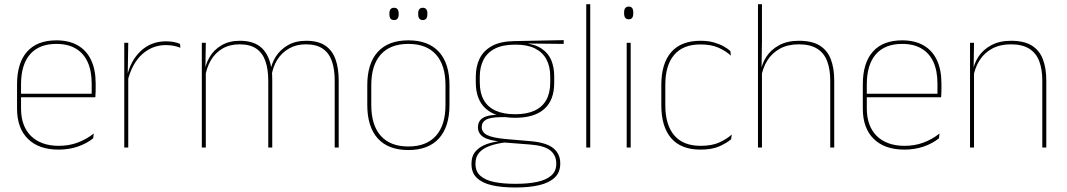

<svg xmlns="http://www.w3.org/2000/svg" viewBox="-20 -684 4944 890"><path d="M251.5 9.5Q160 9.5 109.5 -40.2Q59 -90 59 -180.5V-292.5Q59 -392.5 105.8 -444.8Q152.5 -497 241.5 -497Q300 -497 340.8 -473.5Q381.5 -450 402.5 -405.2Q423.5 -360.5 423.5 -296.5V-279.5Q423.5 -268.5 423.2 -257.5Q423 -246.5 422 -233H405Q405 -250.5 405 -266.5Q405 -282.5 405 -296Q405 -355.5 386.2 -396.5Q367.5 -437.5 331 -459Q294.5 -480.5 241.5 -480.5Q161.5 -480.5 119.5 -432.5Q77.5 -384.5 77.5 -292.5V-243.5V-239.5V-181Q77.5 -140 89.2 -108Q101 -76 123.5 -53.8Q146 -31.5 178.5 -19.8Q211 -8 252 -8Q299.5 -8 339.5 -22.8Q379.5 -37.5 414.5 -65L412 -43Q382.5 -19 341.5 -4.8Q300.5 9.5 251.5 9.5ZM67.5 -233V-249.5H415.5V-233Z M571.5 -308.5 562 -320.5 567.5 -325Q584 -402 632 -447.2Q680 -492.5 750 -492.5Q771 -492.5 787.2 -489Q803.5 -485.5 814.5 -480.5L816 -462.5Q803 -468 786 -471.5Q769 -475 748.5 -475Q687 -475 639.8 -433.2Q592.5 -391.5 571.5 -308.5ZM556 0V-485.5H574.5L572 -335L574.5 -332.5V0Z M1531.5 0V-310Q1531.5 -363 1518.5 -400.5Q1505.5 -438 1476.2 -458.2Q1447 -478.5 1398 -478.5Q1353.5 -478.5 1319.8 -459.2Q1286 -440 1265.2 -406.8Q1244.5 -373.5 1238.5 -331.5L1228 -351.5H1233Q1237.5 -389 1258.5 -421.8Q1279.5 -454.5 1315 -474.8Q1350.5 -495 1399 -495Q1454.5 -495 1487.5 -472.8Q1520.5 -450.5 1535.2 -409.2Q1550 -368 1550 -311V0ZM915.5 0V-485.5H934L932 -357.5H934V0ZM1223.5 0V-309.5Q1223.5 -362.5 1210.5 -400.2Q1197.5 -438 1168.5 -458.2Q1139.5 -478.5 1091 -478.5Q1045 -478.5 1011.2 -458.8Q977.5 -439 957.2 -404.2Q937 -369.5 930.5 -325L920 -344H927Q931.5 -385 951.5 -419.2Q971.5 -453.5 1007 -474.2Q1042.5 -495 1092 -495Q1158.5 -495 1194.2 -460.8Q1230 -426.5 1239.5 -358Q1241 -346.5 1241.5 -336Q1242 -325.5 1242 -314V0Z M1873 11.5Q1779.5 11.5 1731 -42.5Q1682.5 -96.5 1682.5 -197.5V-289Q1682.5 -390 1731.2 -443.5Q1780 -497 1873 -497Q1966 -497 2014.8 -443.5Q2063.5 -390 2063.5 -289V-197.5Q2063.5 -96.5 2014.8 -42.5Q1966 11.5 1873 11.5ZM1873 -5Q1956.5 -5 2000.8 -54.5Q2045 -104 2045 -197.5V-289Q2045 -382 2001 -431.2Q1957 -480.5 1873 -480.5Q1789 -480.5 1745 -431.2Q1701 -382 1701 -289V-197.5Q1701 -104 1745 -54.5Q1789 -5 1873 -5ZM1806.5 -591Q1795.5 -591 1790.2 -597.8Q1785 -604.5 1785 -618.5V-621.5Q1785 -634.5 1790.2 -641.2Q1795.5 -648 1806.5 -648Q1817.5 -648 1822.8 -641.2Q1828 -634.5 1828 -621.5V-618.5Q1828 -604.5 1822.8 -597.8Q1817.5 -591 1806.5 -591ZM1940 -591Q1929 -591 1923.8 -597.8Q1918.5 -604.5 1918.5 -618.5V-621.5Q1918.5 -634.5 1923.8 -641.2Q1929 -648 1940 -648Q1950.5 -648 1955.8 -641.2Q1961 -634.5 1961 -621.5V-618.5Q1961 -604.5 1955.8 -597.8Q1950.5 -591 1940 -591Z M2368 -138Q2280 -138 2232.8 -179.5Q2185.5 -221 2185.5 -302V-329Q2185.5 -376.5 2203.5 -413Q2221.5 -449.5 2260.8 -471Q2300 -492.5 2363.5 -493.5L2593 -498V-480.5L2406 -482.5L2405.5 -485Q2460 -479.5 2491.2 -458.2Q2522.5 -437 2535.8 -404Q2549 -371 2549 -330V-300.5Q2549 -219.5 2503 -178.8Q2457 -138 2368 -138ZM2365.5 168H2374Q2428 168 2469.5 159.2Q2511 150.5 2534.8 130.2Q2558.5 110 2558.5 75.5V73.5Q2558.5 35.5 2530.8 13.2Q2503 -9 2438 -14L2310.5 -24L2327 -24.5Q2285 -19.5 2252.8 -8.5Q2220.5 2.5 2202.2 22.5Q2184 42.5 2184 74V75.5Q2184 111 2207.2 131.2Q2230.5 151.5 2271.5 159.8Q2312.5 168 2365.5 168ZM2365.5 185Q2306.5 185 2261.5 175Q2216.5 165 2191 141.2Q2165.5 117.5 2165.5 76.5V74.5Q2165.5 39 2185 17Q2204.5 -5 2236.5 -16.2Q2268.5 -27.5 2306 -30.5L2305 -27.5Q2247 -32 2221.2 -48.5Q2195.5 -65 2195.5 -93.5V-94Q2195.5 -112 2204.5 -124.8Q2213.5 -137.5 2233.8 -144.5Q2254 -151.5 2286.5 -151.5V-158L2342 -141H2303.5Q2252.5 -140.5 2232.8 -129Q2213 -117.5 2213 -95V-94.5Q2213 -71 2238 -58Q2263 -45 2325 -39.5L2440.5 -29.5Q2513.5 -23 2545.2 3.2Q2577 29.5 2577 72.5V74.5Q2577 115 2551.2 139.2Q2525.5 163.5 2479.8 174.2Q2434 185 2374 185ZM2368 -154.5Q2421.5 -154.5 2457.5 -171Q2493.5 -187.5 2512 -220.2Q2530.5 -253 2530.5 -300.5V-330Q2530.5 -376.5 2512.5 -409.5Q2494.5 -442.5 2459.2 -459.8Q2424 -477 2372 -477H2367Q2309 -477 2273 -458Q2237 -439 2220.5 -405.5Q2204 -372 2204 -329V-302Q2204 -253.5 2222.2 -220.8Q2240.5 -188 2277 -171.2Q2313.5 -154.5 2368 -154.5Z M2697.5 0V-664.5H2716V0Z M2885 0V-485.5H2903.5V0ZM2894.5 -594.5Q2884 -594.5 2878.5 -601.2Q2873 -608 2873 -622V-626.5Q2873 -640 2878.5 -646.8Q2884 -653.5 2894.5 -653.5Q2905 -653.5 2910.2 -646.8Q2915.5 -640 2915.5 -626.5V-622Q2915.5 -608 2910.2 -601.2Q2905 -594.5 2894.5 -594.5Z M3227 9.5Q3137 9.5 3091.2 -43.5Q3045.5 -96.5 3045.5 -196V-290.5Q3045.5 -389.5 3091.2 -442.2Q3137 -495 3227 -495Q3262 -495 3288.5 -487.5Q3315 -480 3334.2 -469.2Q3353.5 -458.5 3365.5 -447.5L3368 -426Q3345 -447.5 3310.8 -462.8Q3276.5 -478 3226.5 -478Q3146.5 -478 3105.2 -429.8Q3064 -381.5 3064 -290.5V-196.5Q3064 -105.5 3105.2 -56.8Q3146.5 -8 3228 -8Q3280 -8 3314.5 -23.8Q3349 -39.5 3372 -60.5L3369 -38.5Q3349.5 -21.5 3315.2 -6Q3281 9.5 3227 9.5Z M3828.5 0V-310Q3828.5 -363 3814.2 -400.5Q3800 -438 3768 -458.2Q3736 -478.5 3682.5 -478.5Q3632.5 -478.5 3596 -458.8Q3559.5 -439 3537.5 -404.5Q3515.5 -370 3508.5 -325.5L3497.5 -344H3505Q3509.5 -385 3531.2 -419.2Q3553 -453.5 3591.2 -474.2Q3629.5 -495 3683.5 -495Q3744 -495 3779.8 -472.8Q3815.5 -450.5 3831.2 -409.2Q3847 -368 3847 -311V0ZM3493.5 0V-664.5H3512V-495.5L3510 -357L3512 -354V0Z M4172 9.5Q4080.5 9.5 4030 -40.2Q3979.5 -90 3979.5 -180.5V-292.5Q3979.5 -392.5 4026.2 -444.8Q4073 -497 4162 -497Q4220.5 -497 4261.2 -473.5Q4302 -450 4323 -405.2Q4344 -360.5 4344 -296.5V-279.5Q4344 -268.5 4343.8 -257.5Q4343.5 -246.5 4342.5 -233H4325.5Q4325.5 -250.5 4325.5 -266.5Q4325.5 -282.5 4325.5 -296Q4325.5 -355.5 4306.8 -396.5Q4288 -437.5 4251.5 -459Q4215 -480.5 4162 -480.5Q4082 -480.5 4040 -432.5Q3998 -384.5 3998 -292.5V-243.5V-239.5V-181Q3998 -140 4009.8 -108Q4021.5 -76 4044 -53.8Q4066.5 -31.5 4099 -19.8Q4131.5 -8 4172.5 -8Q4220 -8 4260 -22.8Q4300 -37.5 4335 -65L4332.5 -43Q4303 -19 4262 -4.8Q4221 9.5 4172 9.5ZM3988 -233V-249.5H4336V-233Z M4811.5 0V-310Q4811.5 -363 4797.2 -400.5Q4783 -438 4751 -458.2Q4719 -478.5 4665.5 -478.5Q4616 -478.5 4579.2 -458.8Q4542.5 -439 4520.5 -404.2Q4498.5 -369.5 4491.5 -325L4482.5 -344H4488Q4492.5 -385 4514.2 -419.2Q4536 -453.5 4574.5 -474.2Q4613 -495 4666.5 -495Q4727 -495 4762.8 -472.8Q4798.5 -450.5 4814.2 -409.2Q4830 -368 4830 -311V0ZM4476.5 0V-485.5H4495L4493 -358.5H4495V0Z"/></svg>

Font: Anek Tamil Medium Thin
Style: Regular
Weight: 250
Version: Version 1.003